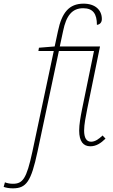

<svg xmlns="http://www.w3.org/2000/svg" viewBox="-150 -790 619 1050"><path d="M-80 240C-6 240 20 203 55 40L172 -511H364L299 -194C290 -149 283 -109 283 -76C283 -16 306 10 344 10C376 10 402 -7 427 -32L411 -49C389 -28 369 -15 348 -15C323 -15 310 -36 310 -76C310 -110 319 -152 327 -194L397 -536H177L195 -620C212 -704 244 -745 305 -745C359 -745 380 -714 380 -654C397 -656 407 -668 407 -686C407 -735 371 -770 307 -770C228 -770 188 -721 167 -620L149 -536L63 -529L60 -511H144L27 40C-5 189 -26 215 -80 215C-94 215 -112 212 -123 207L-130 232C-117 237 -98 240 -80 240Z"/></svg>

Font: Noto Serif SemiCondensed Thin
Style: Italic
Weight: 100
Width: 4
Italic angle: -12°
Designer: Monotype Design Team
Foundry: Monotype Imaging Inc.
Version: Version 2.013